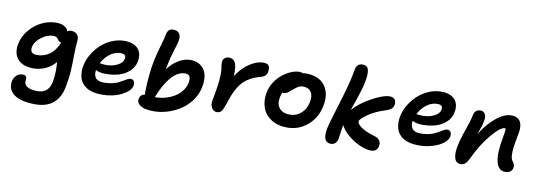

<svg xmlns="http://www.w3.org/2000/svg" viewBox="-64 -1147 4943 1766"><g transform="rotate(10 2407.0 -264.5)"><path d="M305.2 184.1Q263.7 184.1 228.8 179.4Q193.8 174.8 168.9 166.7Q144 158.7 123.5 147.5Q103 136.2 91.1 123.3Q79.1 110.4 70.1 95.9Q61 81.5 58.8 67.1Q56.6 52.7 55.4 38.8Q54.2 24.9 58.1 12.2Q64.5 -22 88.4 -43.9Q112.3 -65.9 143.1 -65.9Q168 -65.9 177 -53.5Q186 -41 182.1 -22Q174.3 15.6 204.8 38.3Q235.4 61 306.2 61Q407.2 61 429.2 -44.9Q439 -94.2 439.5 -145.8Q439.9 -197.3 437 -233.9Q395 -185.1 340.6 -161.6Q286.1 -138.2 231.9 -138.2Q131.8 -138.2 84.7 -192.1Q37.6 -246.1 55.2 -336.9Q69.8 -407.7 117.9 -466.3Q166 -524.9 231.7 -556.9Q297.4 -588.9 365.2 -588.9Q459 -588.9 481 -527.8Q493.7 -539.1 514.2 -539.1Q553.2 -539.1 572 -515.6Q590.8 -492.2 586.9 -460Q579.6 -397 579.3 -323Q579.1 -249 575.2 -176.3Q571.3 -103.5 554.2 -19Q534.2 82 471.2 133.1Q408.2 184.1 305.2 184.1ZM185.1 -332Q171.9 -265.1 242.2 -265.1Q308.1 -265.1 360.6 -303.2Q413.1 -341.3 442.9 -418H440.9Q430.7 -418 423.8 -422.9Q417 -427.7 412.4 -434.6Q407.7 -441.4 402.1 -448.2Q396.5 -455.1 386 -460Q375.5 -464.8 359.9 -464.8Q305.2 -464.8 250 -422.9Q194.8 -380.9 185.1 -332Z M893.6 -9.8Q848.6 -9.8 812.3 -18.3Q775.9 -26.9 751.2 -42.2Q726.6 -57.6 708.7 -79.3Q690.9 -101.1 683.6 -127.2Q676.3 -153.3 674.8 -183.6Q673.3 -213.9 680.7 -246.1Q690.9 -298.8 721.2 -350.1Q751.5 -401.4 794.7 -442.1Q837.9 -482.9 895.5 -508.1Q953.1 -533.2 1013.7 -533.2Q1099.1 -533.2 1140.6 -488.8Q1182.1 -444.3 1166.5 -365.2Q1155.3 -311.5 1114.3 -274.2Q1073.2 -236.8 1018.3 -220.5Q963.4 -204.1 898.9 -204.1Q831.5 -204.1 801.8 -224.1Q793.5 -178.7 814.5 -150.4Q835.4 -122.1 892.6 -122.1Q933.1 -122.1 968.5 -130.1Q1003.9 -138.2 1026.9 -149.4Q1049.8 -160.6 1068.4 -171.9Q1086.9 -183.1 1102.1 -191.2Q1117.2 -199.2 1128.9 -199.2Q1152.3 -199.2 1161.9 -182.1Q1171.4 -165 1166.5 -140.1Q1156.2 -89.8 1076.2 -49.8Q996.1 -9.8 893.6 -9.8ZM997.6 -416Q946.3 -416 899.4 -381.1Q852.5 -346.2 824.7 -291Q864.3 -285.2 883.8 -285.2Q942.9 -285.2 989.7 -308.6Q1036.6 -332 1044.9 -368.2Q1049.3 -392.6 1038.3 -404.3Q1027.3 -416 997.6 -416Z M1386.7 58.1Q1344.2 58.1 1309.1 49.8Q1273.9 41.5 1251 20.3Q1228 -1 1234.4 -32.2Q1243.2 -72.3 1285.6 -80.1Q1282.7 -93.3 1282.7 -109.9Q1284.2 -186 1292.2 -264.2Q1300.3 -342.3 1310.5 -392.1Q1325.2 -465.8 1348.9 -543.9Q1372.6 -622.1 1377.4 -653.8Q1380.9 -680.2 1395.3 -696.5Q1409.7 -712.9 1436.5 -712.9Q1477.5 -712.9 1495.4 -688.2Q1513.2 -663.6 1503.4 -615.2Q1499 -593.3 1477.1 -523.9Q1455.1 -454.6 1443.4 -396Q1434.6 -354 1432.6 -340.8Q1475.1 -398.9 1530.8 -432.4Q1586.4 -465.8 1639.6 -465.8Q1725.6 -465.8 1768.8 -406.2Q1812 -346.7 1790.5 -236.8Q1776.9 -169.9 1736.6 -113.5Q1696.3 -57.1 1640.6 -20Q1585 17.1 1519 37.6Q1453.1 58.1 1386.7 58.1ZM1380.4 -78.1Q1379.9 -77.1 1378.9 -75Q1377.9 -72.8 1377.4 -71.8H1384.8Q1418.5 -71.8 1453.1 -78.9Q1487.8 -85.9 1522.2 -100.8Q1556.6 -115.7 1584.7 -137.2Q1612.8 -158.7 1633.5 -189.9Q1654.3 -221.2 1661.6 -257.8Q1668 -293.9 1658.4 -314.5Q1648.9 -335 1615.7 -335Q1547.4 -335 1487.1 -266.1Q1426.8 -197.3 1380.4 -78.1Z M1962.4 -35.2Q1931.6 -35.2 1914.3 -64.7Q1897 -94.2 1905.3 -134.8Q1949.2 -354.5 1934.6 -443.8Q1926.3 -483.4 1931.6 -507.8Q1935.1 -526.4 1950.2 -537.6Q1965.3 -548.8 1986.3 -548.8Q2028.8 -548.8 2046.6 -513.4Q2064.5 -478 2059.6 -389.2Q2114.3 -471.7 2181.2 -514.9Q2248 -558.1 2307.6 -558.1Q2347.2 -558.1 2358.9 -537.1Q2370.6 -516.1 2363.3 -478Q2355 -436.5 2300.3 -422.9Q2252.4 -411.1 2214.6 -390.4Q2176.8 -369.6 2150.9 -344.5Q2125 -319.3 2103.5 -283Q2082 -246.6 2068.4 -212.4Q2054.7 -178.2 2039.6 -129.9Q2020.5 -73.2 2005.4 -54.2Q1990.2 -35.2 1962.4 -35.2Z M2624 -7.8Q2537.1 -7.8 2476.3 -46.1Q2415.5 -84.5 2391.8 -149.4Q2368.2 -214.4 2383.3 -293.9Q2393.1 -344.7 2422.6 -390.4Q2452.1 -436 2490 -466.3Q2527.8 -496.6 2569.3 -514.4Q2610.8 -532.2 2647 -532.2Q2666.5 -532.2 2681.2 -524.9Q2694.3 -527.8 2708 -527.8Q2830.1 -527.8 2886.2 -453.9Q2942.4 -379.9 2918.9 -262.2Q2896 -147.5 2814 -77.6Q2731.9 -7.8 2624 -7.8ZM2511.2 -272.9Q2497.6 -207.5 2529.5 -168.2Q2561.5 -128.9 2627.9 -128.9Q2688.5 -128.9 2733.4 -169.2Q2778.3 -209.5 2791 -275.9Q2803.2 -335 2779.3 -369.9Q2755.4 -404.8 2704.1 -404.8Q2680.7 -404.8 2662.8 -395Q2645 -385.3 2615.2 -360.8Q2609.9 -356 2597.2 -345Q2584.5 -334 2580.8 -331.3Q2577.1 -328.6 2568.6 -323.2Q2560.1 -317.9 2553.5 -316.4Q2546.9 -314.9 2538.1 -314.9Q2533.2 -314.9 2527.3 -316.9Q2515.6 -296.9 2511.2 -272.9Z M3046.9 69.8Q2962.4 69.8 2989.7 -68.8Q2998 -108.9 3043 -254.2Q3087.9 -399.4 3109.9 -482.9Q3126.5 -542.5 3134.5 -588.6Q3142.6 -634.8 3146 -647Q3157.7 -699.2 3209 -699.2Q3240.7 -699.2 3255.1 -679.7Q3269.5 -660.2 3267.6 -612.5Q3265.6 -564.9 3245.1 -484.9Q3219.2 -397.9 3172.9 -269Q3236.8 -340.3 3341.3 -397.2Q3445.8 -454.1 3503.9 -454.1Q3537.1 -454.1 3552.7 -435.5Q3568.4 -417 3562 -382.8Q3557.6 -359.9 3540.3 -345.7Q3522.9 -331.5 3482.9 -318.8Q3401.9 -293.9 3334.7 -249.5Q3267.6 -205.1 3262.7 -179.2Q3260.7 -169.9 3268.8 -157.5Q3276.9 -145 3294.7 -130.6Q3312.5 -116.2 3346.2 -100.3Q3379.9 -84.5 3423.8 -71.8Q3499.5 -50.8 3486.8 14.2Q3482.4 38.6 3465.6 52.7Q3448.7 66.9 3421.9 66.9Q3372.1 66.9 3310.5 38.8Q3249 10.7 3199 -33Q3148.9 -76.7 3129.9 -120.1L3128.9 -117.2Q3122.1 -85.9 3116.9 -44.7Q3111.8 -3.4 3108.9 12.2Q3103 39.6 3086.9 54.7Q3070.8 69.8 3046.9 69.8Z M3843.8 -56.2Q3798.8 -56.2 3762.7 -64.5Q3726.6 -72.8 3701.4 -88.1Q3676.3 -103.5 3658.9 -125Q3641.6 -146.5 3634 -172.6Q3626.5 -198.7 3625 -229Q3623.5 -259.3 3630.9 -292Q3641.1 -344.2 3671.4 -395.5Q3701.7 -446.8 3744.9 -487.8Q3788.1 -528.8 3845.7 -554Q3903.3 -579.1 3963.9 -579.1Q4049.3 -579.1 4090.8 -534.7Q4132.3 -490.2 4116.7 -411.1Q4106 -356.9 4064.7 -319.3Q4023.4 -281.7 3968.3 -265.4Q3913.1 -249 3848.6 -249Q3780.3 -249 3751.5 -270Q3743.7 -223.6 3764.6 -195.3Q3785.6 -167 3842.8 -167Q3883.3 -167 3918.5 -175Q3953.6 -183.1 3976.8 -194.6Q4000 -206.1 4018.3 -217.5Q4036.6 -229 4052.2 -237.1Q4067.9 -245.1 4079.6 -245.1Q4102.5 -245.1 4112.1 -227.5Q4121.6 -210 4116.7 -185.1Q4109.9 -152.8 4072.3 -123.3Q4034.7 -93.8 3973.4 -75Q3912.1 -56.2 3843.8 -56.2ZM3947.8 -461.9Q3896.5 -461.9 3849.4 -427Q3802.2 -392.1 3774.4 -335.9Q3778.3 -335.4 3788.1 -334.2Q3797.9 -333 3809.6 -332Q3821.3 -331.1 3834.5 -331.1Q3893.6 -331.1 3940.4 -354.5Q3987.3 -377.9 3994.6 -414.1Q3999 -439 3988.5 -450.4Q3978 -461.9 3947.8 -461.9Z M4670.4 45.9Q4606.9 45.9 4586.7 -31.2Q4566.4 -108.4 4595.7 -261.2Q4608.4 -322.8 4605.5 -348.1Q4602.5 -349.1 4596.7 -349.1Q4556.2 -349.1 4476.1 -253.4Q4396 -157.7 4333.5 -24.9Q4313.5 16.6 4296.9 31.2Q4280.3 45.9 4253.4 45.9Q4210 45.9 4196.8 1Q4183.6 -43.9 4198.7 -113.8Q4212.4 -184.1 4244.6 -272.7Q4276.9 -361.3 4287.6 -417Q4298.3 -471.2 4351.6 -471.2Q4377.9 -471.2 4392.8 -447.3Q4407.7 -423.3 4398.4 -381.8Q4396.5 -365.7 4391.8 -348.6Q4387.2 -331.5 4383.3 -320.8Q4379.4 -310.1 4370.8 -287.6Q4362.3 -265.1 4358.4 -253.9Q4428.2 -361.3 4501.5 -418.7Q4574.7 -476.1 4635.7 -476.1Q4698.2 -476.1 4721.7 -435.3Q4745.1 -394.5 4730.5 -321.8Q4714.4 -238.3 4708.3 -192.9Q4702.1 -147.5 4705.1 -112.1Q4708 -76.7 4723.6 -59.1Q4745.1 -33.2 4738.8 -2Q4734.4 20 4715.8 33Q4697.3 45.9 4670.4 45.9Z"/></g></svg>

Font: Shantell Sans Bouncy
Style: Italic
Weight: 600
Italic angle: -11.31°
Designer: Stephen Nixon, Anya Danilova, Shantell Martin
Foundry: Arrow Type
Version: Version 1.006;[9816181b4]